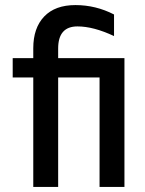

<svg xmlns="http://www.w3.org/2000/svg" viewBox="-20 -736 572 756"><path d="M209 0H111V-431H30V-507H111V-546Q111 -626 154 -671Q197 -716 277 -716Q357 -716 429 -679V-594Q348 -632 285 -632Q209 -632 209 -545V-507H470V0H372V-431H209Z"/></svg>

Font: Hind Guntur Medium
Style: Regular
Weight: 500
Designer: Manushi Parikh, Hitesh Malaviya
Foundry: Indian Type Foundry
Version: Version 1.000;PS 1.0;hotconv 1.0.86;makeotf.lib2.5.63406; tt